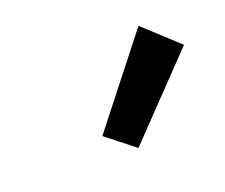

<svg xmlns="http://www.w3.org/2000/svg" viewBox="-54 -866 433 370"><g transform="rotate(-20 163.0 -680.5)"><path d="M118.2 -615.2 256.3 -791 326.2 -726.6 175.8 -569.8Z"/></g></svg>

Font: Reddit Sans Fudge SmBold Italic
Style: Regular
Weight: 600
Italic angle: -11.25°
Designer: Stephen Hutchings
Version: Version 1.013